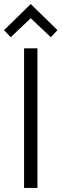

<svg xmlns="http://www.w3.org/2000/svg" viewBox="-27 -929 304 949"><path d="M92 0V-690H158V0ZM-7 -780 125 -909 257 -780 224 -745 125 -839 26 -745Z"/></svg>

Font: Oxanium Light
Style: Regular
Weight: 300
Designer: Severin Meyer
Version: Version 1.000